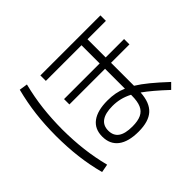

<svg xmlns="http://www.w3.org/2000/svg" viewBox="-161 -984 1261 1261"><g transform="rotate(-45 469.0 -353.5)"><path d="M309.6 -135.7Q309.6 -206.1 358.9 -242.7Q408.2 -279.3 502 -279.3Q539.1 -279.3 572 -273.2Q605 -267.1 637.7 -252.9V-437.5H306.6V-487.3H637.7V-656.2H306.6V-707H864.3V-656.2H693.4V-487.3H864.3V-437.5H693.4V-224.1Q732.4 -200.2 778.3 -162.6Q824.2 -125 883.8 -69.3L846.7 -32.2Q753.9 -119.1 692.9 -162.1Q687.5 -72.3 641.6 -30.8Q595.7 10.7 502 10.7Q408.2 10.7 358.9 -26.9Q309.6 -64.5 309.6 -135.7ZM97.7 -353.5Q98.1 -458.5 109.1 -549.8Q120.1 -641.1 144.5 -736.3L202.1 -727.5Q178.7 -634.8 168.2 -544.9Q157.7 -455.1 157.2 -353.5Q157.7 -251 168.5 -161.6Q179.2 -72.3 202.1 17.6L144.5 28.3Q120.1 -64.5 109.1 -156Q98.1 -247.6 97.7 -353.5ZM497.1 -42Q548.3 -42 579.1 -56.6Q609.9 -71.3 623.8 -103.3Q637.7 -135.3 637.7 -189.5V-196.3Q602.5 -214.4 569.3 -222.4Q536.1 -230.5 499 -230.5Q432.6 -230.5 398.9 -206.5Q365.2 -182.6 365.2 -135.7Q365.2 -88.4 397.7 -65.2Q430.2 -42 497.1 -42Z"/></g></svg>

Font: Pretendard JP Light
Style: Regular
Weight: 300
Designer: Base glyphs from Inter by Rasmus Andersson; Hangeul glyphs from Noto Sans CJK(Source Han Sans) by Jang Soo-young and Kan
Foundry: Kil Hyung-jin
Version: Version 1.309